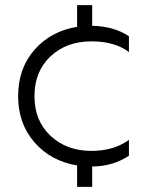

<svg xmlns="http://www.w3.org/2000/svg" viewBox="-20 -642 563 752"><path d="M341 90H282V6Q179 -11 115 -84.5Q51 -158 51 -265Q51 -374 115 -447Q179 -520 282 -537V-622H341V-541Q427 -539 485 -500V-438Q430 -480 338 -480Q240 -480 177.5 -421Q115 -362 115 -265Q115 -169 178 -110Q241 -51 338 -51Q425 -51 485 -94V-32Q421 10 341 10Z"/></svg>

Font: Roundo
Style: Regular
Weight: 400
Designer: Namrata Goyal (Gurmukhi), Shiva Nallaperumal (Latin)
Foundry: Indian Type Foundry
Version: Version 1.000;PS 1.0;hotconv 1.0.88;makeotf.lib2.5.647800